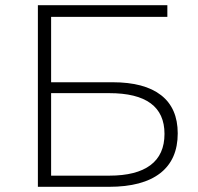

<svg xmlns="http://www.w3.org/2000/svg" viewBox="-20 -720 763 740"><path d="M126 0V-700H625V-655H177V-403H414Q537 -403 601 -353Q665 -303 665 -206Q665 -105 597.5 -52.5Q530 0 400 0ZM177 -43H401Q506 -43 560 -83.5Q614 -124 614 -204Q614 -361 401 -361H177Z"/></svg>

Font: Modern
Style: Regular
Weight: 300
Designer: Julieta Ulanovsky
Foundry: Julieta Ulanovsky
Version: Version 8.000